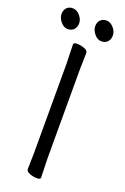

<svg xmlns="http://www.w3.org/2000/svg" viewBox="-167 -919 637 980"><g transform="rotate(20 152.0 -429.0)"><path d="M192 0Q192 10 172.5 10Q153 10 133 2.5Q113 -5 113 -18L115 -107V-589L112 -695Q112 -705 131.5 -705Q151 -705 171 -697.5Q191 -690 191 -677L189 -588V-106ZM92.5 -772Q80 -759 59 -759Q38 -759 21 -779.5Q4 -800 4 -821Q4 -842 16 -855Q28 -868 49 -868Q70 -868 87.5 -848.5Q105 -829 105 -807Q105 -785 92.5 -772ZM275.5 -772Q263 -759 242 -759Q221 -759 204 -779.5Q187 -800 187 -821Q187 -842 199 -855Q211 -868 232 -868Q253 -868 270.5 -848.5Q288 -829 288 -807Q288 -785 275.5 -772Z"/></g></svg>

Font: LXGW WenKai TC
Style: Regular
Weight: 400
Designer: LXGW / Fontworks Inc.
Foundry: LXGW / Fontworks Inc.
Version: Version 1.330